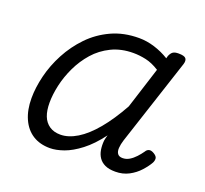

<svg xmlns="http://www.w3.org/2000/svg" viewBox="-99 -635 819 768"><g transform="rotate(20 311.0 -251.0)"><path d="M184 17Q141 17 110.5 -2.5Q80 -22 63.5 -59Q47 -96 47 -146Q47 -191 59.5 -242Q72 -293 98 -342Q124 -391 162.5 -431Q201 -471 253 -495Q305 -519 370 -519Q403 -519 436.5 -508.5Q470 -498 499 -480L502 -491Q508 -505 516 -510Q524 -515 539 -515Q564 -515 570.5 -506.5Q577 -498 572 -482L451 -113Q445 -94 444 -78.5Q443 -63 449.5 -54Q456 -45 471 -45Q486 -45 499.5 -53Q513 -61 525 -74Q537 -87 546 -100Q551 -109 560 -111.5Q569 -114 582 -106Q595 -98 596 -89Q597 -80 592 -70Q582 -52 563.5 -31.5Q545 -11 519.5 2.5Q494 16 462 16Q435 16 418 8Q401 0 391.5 -14Q382 -28 379 -46.5Q376 -65 378 -86Q379 -92 380.5 -98Q382 -104 384 -110Q348 -62 311.5 -34Q275 -6 242.5 5.5Q210 17 184 17ZM121 -154Q121 -120 130 -97Q139 -74 158 -61Q177 -48 205 -48Q239 -48 276 -70.5Q313 -93 350.5 -138Q388 -183 424 -248L480 -424Q450 -443 422.5 -449Q395 -455 369 -455Q317 -455 276 -435Q235 -415 206 -382Q177 -349 158 -309Q139 -269 130 -228.5Q121 -188 121 -154Z"/></g></svg>

Font: Playwrite DK Loopet Light
Style: Regular
Weight: 300
Version: Version 1.003